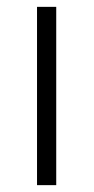

<svg xmlns="http://www.w3.org/2000/svg" viewBox="-20 -540 273 560"><path d="M88 0H144V-520H88Z"/></svg>

Font: Fixel Text Light
Style: Regular
Weight: 300
Width: 4
Designer: AlfaBravo + MacPaw
Foundry: Kyrylo Tkachov, Marchela Mozhyna, Serhii Makarenko, Maria Weinstein, Zakhar Kryvoshyya
Version: Version 1.211